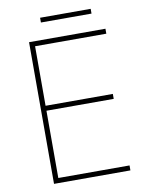

<svg xmlns="http://www.w3.org/2000/svg" viewBox="-91 -889 731 953"><g transform="rotate(-10 275.0 -412.0)"><path d="M488 0H103V-714H488V-689H129V-389H468V-364H129V-25H488ZM433 -824V-800H178V-824Z"/></g></svg>

Font: Noto Sans Myanmar Thin
Style: Regular
Weight: 100
Designer: Monotype Design Team
Foundry: Monotype Imaging Inc.
Version: Version 2.107; ttfautohint (v1.8.4.7-5d5b)